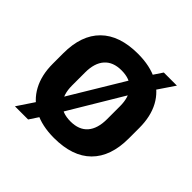

<svg xmlns="http://www.w3.org/2000/svg" viewBox="-148 -662 834 834"><g transform="rotate(45 269.0 -245.5)"><path d="M269 13Q195.5 13 143.8 -13.8Q92 -40.5 64.8 -91Q37.5 -141.5 37.5 -211.5V-276Q37.5 -387 96.8 -445.5Q156 -504 269 -504Q343 -504 394.8 -477.2Q446.5 -450.5 473.5 -400.5Q500.5 -350.5 500.5 -280V-215.5Q500.5 -104.5 441.5 -45.8Q382.5 13 269 13ZM133 35.5H52L123.5 -71.5L151.5 -109L345 -430L363.5 -462.5L405.5 -525.5H486L417 -423.5L390 -386.5L198.5 -66.5L179 -34.5ZM269 -88.5Q321 -88.5 347.8 -119.2Q374.5 -150 374.5 -208V-287.5Q374.5 -342.5 348.5 -372.5Q322.5 -402.5 269 -402.5Q217.5 -402.5 190.5 -372Q163.5 -341.5 163.5 -284V-204Q163.5 -149 189.8 -118.8Q216 -88.5 269 -88.5Z"/></g></svg>

Font: Anek Malayalam Medium SemiBold
Style: Regular
Weight: 600
Version: Version 1.003